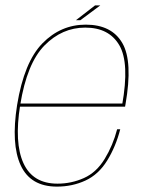

<svg xmlns="http://www.w3.org/2000/svg" viewBox="-20 -689 548 713"><path d="M191.5 4 193.5 -7Q102 -7 67.2 -82.8Q32.5 -158.5 55 -299Q80 -454 145.2 -520.2Q210.5 -586.5 296.5 -586.5Q385 -586.5 423.2 -520.8Q461.5 -455 433.5 -299L439.5 -304.5H51L49 -293H444.5Q445.5 -298 446 -301.5Q474 -461 434.2 -529.2Q394.5 -597.5 298.5 -597.5Q205.5 -597.5 137.5 -528Q69.5 -458.5 43.5 -299Q20.5 -153.5 57 -74.8Q93.5 4 191.5 4ZM193.5 -7 191.5 4Q248.5 4 297.2 -18.5Q346 -41 378 -92.8Q410 -144.5 426.5 -209H415Q399.5 -149.5 368.8 -99Q338 -48.5 291.5 -27.8Q245 -7 193.5 -7ZM262 -614H278.5L352.5 -669H333Z"/></svg>

Font: Anybody UltraCondensed Thin Thin
Style: Italic
Weight: 250
Italic angle: -10°
Version: Version 1.111